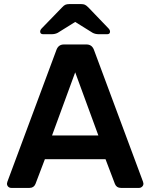

<svg xmlns="http://www.w3.org/2000/svg" viewBox="-20 -917 734 937"><path d="M35 0Q26 0 20 -6Q14 -12 14 -21L16 -30L256 -675Q266 -700 292 -700H402Q428 -700 438 -675L678 -30L680 -21Q680 -12 673.5 -6Q667 0 659 0H570Q549 0 541 -19L495 -140H199L153 -19Q145 0 124 0ZM234 -256H460L347 -564ZM191 -750Q176 -750 176 -763Q176 -771 185 -780L283 -881Q292 -891 299.5 -894Q307 -897 317 -897H377Q387 -897 394 -894Q401 -891 411 -881L508 -780Q517 -771 517 -763Q517 -750 503 -750H463Q445 -750 432 -757L347 -810L262 -757Q249 -750 231 -750Z"/></svg>

Font: Rubik AZ
Style: Regular
Weight: 500
Designer: Hubert and Fischer
Foundry: Hubert & Fischer
Version: Version 2.000